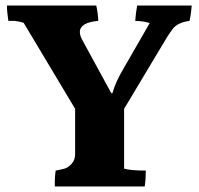

<svg xmlns="http://www.w3.org/2000/svg" viewBox="-20 -715 715 690"><path d="M504 -102Q504 -70 500 -45H177Q177 -51 177 -65.5Q177 -80 180 -102Q202 -106 213.5 -109.5Q225 -113 237.5 -126.5Q250 -140 250 -162V-324L65 -633Q41 -640 27 -640Q13 -640 10 -640Q5 -673 5 -695H326Q333 -662 333 -640Q267 -634 267 -600Q267 -586 277 -569L380 -380H384Q395 -420 423 -467L518 -632Q498 -639 466 -640Q468 -670 473 -695H669Q667 -666 661 -640Q617 -634 600 -610Q593 -601 580 -581L426 -324V-109Q449 -102 504 -102Z"/></svg>

Font: Halant
Style: Bold
Weight: 700
Designer: Hitesh Malaviya (Devanagari), Satya Rajpurohit (Latin)
Foundry: Indian Type Foundry
Version: Version 1.101;PS 1.0;hotconv 1.0.78;makeotf.lib2.5.61930; tt